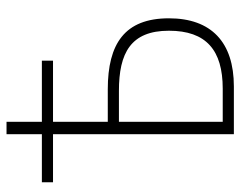

<svg xmlns="http://www.w3.org/2000/svg" viewBox="-96 -658 754 603"><g transform="rotate(-90 281.5 -357.0)"><path d="M161 0H311C450 0 525 -71 525 -204C525 -343 445 -396 302 -396H200V-568H392V-603H200V-714H161V-603H10V-568H161ZM304 -35H200V-361H297C416 -361 486 -324 486 -204C486 -87 425 -35 304 -35Z"/></g></svg>

Font: Noto Sans Mono SemiCondensed ExtraLight
Style: Regular
Weight: 200
Width: 4
Designer: Monotype Design Team
Foundry: Monotype Imaging Inc.
Version: Version 2.014